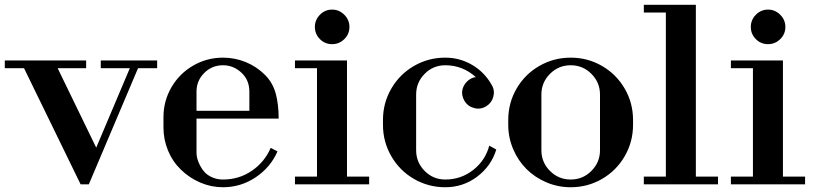

<svg xmlns="http://www.w3.org/2000/svg" viewBox="-20 -768 3392 800"><path d="M315.9 0 80.1 -483.9H0V-516.1H338.9V-483.9H220.2L380.9 -152.8L521 -483.9H399.9V-516.1H634.8V-483.9H555.2L350.1 0Z M909.2 12.2Q860.4 12.2 814.9 -7.1Q769.5 -26.4 733.9 -61Q698.7 -95.2 679.9 -141.1Q661.1 -187 661.1 -235.8V-279.8Q661.1 -347.2 694.3 -404.3Q727.5 -461.4 784.7 -494.6Q841.8 -527.8 909.2 -527.8Q958.5 -527.8 1003.9 -509.3Q1049.3 -490.7 1084 -456.1Q1116.7 -423.3 1128.9 -378.2Q1141.1 -333 1141.1 -273.9H798.8V-129.9Q798.8 -120.1 802 -107.4Q805.2 -94.7 813.2 -78.9Q821.3 -63 833 -50.3Q844.7 -37.6 864.7 -28.8Q884.8 -20 909.2 -20Q976.1 -20 1029.3 -56.4Q1082.5 -92.8 1107.9 -151.9L1136.2 -137.2Q1107.4 -70.8 1045.4 -29.3Q983.4 12.2 909.2 12.2ZM798.8 -306.2H1019V-386.2Q1019 -434.6 985.8 -465.3Q952.6 -496.1 909.2 -496.1Q863.3 -496.1 831.1 -464.1Q798.8 -432.1 798.8 -386.2Z M1209 0V-32.2H1300.8V-483.9H1209V-516.1H1425.8V-32.2H1518.1V0ZM1292 -655.8Q1292 -685.1 1313 -706.5Q1334 -728 1363.8 -728Q1393.1 -728 1414.6 -706.5Q1436 -685.1 1436 -655.8Q1436 -626 1414.6 -605Q1393.1 -584 1363.8 -584Q1334 -584 1313 -605Q1292 -626 1292 -655.8Z M1835.4 12.2Q1764.6 12.2 1704.8 -22.5Q1645 -57.1 1610.4 -117.2Q1575.7 -177.2 1575.7 -248V-268.1Q1575.7 -338.9 1610.4 -398.7Q1645 -458.5 1704.8 -493.2Q1764.6 -527.8 1835.4 -527.8Q1895.5 -527.8 1947.3 -497.6Q1999 -467.3 2028.8 -414.1Q2042.5 -391.1 2035.6 -365.2Q2028.8 -339.4 2005.9 -325.2Q1982.9 -311 1956.3 -317.6Q1929.7 -324.2 1915.5 -347.2Q1902.3 -370.6 1906.2 -391.8Q1910.2 -413.1 1926.3 -428.7Q1942.4 -444.3 1962.4 -446.8Q1907.7 -496.1 1835.4 -496.1Q1784.7 -496.1 1749.3 -460.2Q1713.9 -424.3 1713.9 -374V-142.1Q1713.9 -91.8 1749.3 -55.9Q1784.7 -20 1835.4 -20Q1900.9 -20 1951.7 -59.8Q2002.4 -99.6 2018.6 -161.1L2047.9 -145Q2026.9 -76.2 1968.3 -32Q1909.7 12.2 1835.4 12.2Z M2357.9 12.2Q2304.7 12.2 2256.6 -8.3Q2208.5 -28.8 2173.6 -63.7Q2138.7 -98.6 2118.2 -146.7Q2097.7 -194.8 2097.7 -248V-268.1Q2097.7 -338.9 2132.3 -398.7Q2167 -458.5 2227.1 -493.2Q2287.1 -527.8 2357.9 -527.8Q2428.7 -527.8 2488.5 -493.2Q2548.3 -458.5 2583 -398.7Q2617.7 -338.9 2617.7 -268.1V-248Q2617.7 -177.2 2583 -117.2Q2548.3 -57.1 2488.5 -22.5Q2428.7 12.2 2357.9 12.2ZM2235.8 -142.1Q2235.8 -91.8 2271.5 -55.9Q2307.1 -20 2357.9 -20Q2408.7 -20 2444.3 -55.9Q2480 -91.8 2480 -142.1V-374Q2480 -424.3 2444.3 -460.2Q2408.7 -496.1 2357.9 -496.1Q2307.1 -496.1 2271.5 -460.2Q2235.8 -424.3 2235.8 -374Z M2662.6 0V-32.2H2754.4V-715.8H2662.6V-748H2879.4V-32.2H2971.7V0Z M3025.4 0V-32.2H3117.2V-483.9H3025.4V-516.1H3242.2V-32.2H3334.5V0ZM3108.4 -655.8Q3108.4 -685.1 3129.4 -706.5Q3150.4 -728 3180.2 -728Q3209.5 -728 3231 -706.5Q3252.4 -685.1 3252.4 -655.8Q3252.4 -626 3231 -605Q3209.5 -584 3180.2 -584Q3150.4 -584 3129.4 -605Q3108.4 -626 3108.4 -655.8Z"/></svg>

Font: Fin Serif Display
Style: Italic
Weight: 400
Designer: J. Blake Harris
Version: Version 1.006;FEAKit 1.0